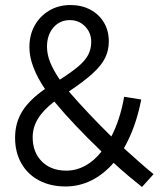

<svg xmlns="http://www.w3.org/2000/svg" viewBox="-20 -731 640 764"><path d="M241 11Q181 11 135.5 -13Q90 -37 65 -81Q40 -125 40 -183Q40 -242 68.5 -288Q97 -334 159 -377Q129 -421 113 -463Q97 -505 97 -543Q97 -592 118 -629.5Q139 -667 176 -689Q213 -711 260 -711Q305 -711 339.5 -692.5Q374 -674 393.5 -641.5Q413 -609 413 -566Q413 -531 398.5 -501Q384 -471 349 -439Q314 -407 254 -367Q292 -323 335.5 -277Q379 -231 423 -188Q440 -220 453 -260Q466 -300 474 -346L542 -335Q531 -278 513.5 -229.5Q496 -181 473 -141Q504 -113 533.5 -87Q563 -61 591 -38L545 13Q521 -6 493.5 -29Q466 -52 432 -83Q392 -37 343.5 -13Q295 11 241 11ZM167 -545Q167 -515 179.5 -483.5Q192 -452 218 -414Q265 -444 292.5 -467.5Q320 -491 331.5 -514Q343 -537 343 -564Q343 -601 318.5 -626Q294 -651 258 -651Q218 -651 192.5 -621.5Q167 -592 167 -545ZM110 -185Q110 -125 146.5 -88.5Q183 -52 244 -52Q283 -52 319 -71.5Q355 -91 384 -128Q329 -181 281.5 -231Q234 -281 196 -327Q152 -293 131 -258.5Q110 -224 110 -185Z"/></svg>

Font: Red Hat Mono VF Light
Style: Regular
Weight: 300
Monospace: yes
Designer: Pentagram, MCKL
Foundry: Pentagram, MCKL
Version: Version 1.023